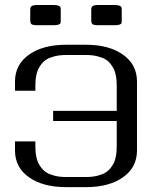

<svg xmlns="http://www.w3.org/2000/svg" viewBox="-20 -767 644 787"><path d="M479 -726.1V-684.1Q479 -675.3 477.8 -671.9Q476.6 -668.5 469.7 -666Q462.9 -663.6 447.8 -663.6H385.3Q364.7 -663.6 359.4 -667.7Q354 -671.9 354 -684.1V-726.1Q354 -731.4 354.5 -733.9Q355 -736.3 357.7 -740Q360.4 -743.7 367.2 -745.1Q374 -746.6 385.3 -746.6H447.8Q462.4 -746.6 469.5 -743.7Q476.6 -740.7 477.8 -737.3Q479 -733.9 479 -726.1ZM229 -726.1V-684.1Q229 -675.3 227.8 -671.9Q226.6 -668.5 219.7 -666Q212.9 -663.6 197.8 -663.6H135.3Q114.7 -663.6 109.4 -667.7Q104 -671.9 104 -684.1V-726.1Q104 -731.4 104.5 -733.9Q105 -736.3 107.7 -740Q110.4 -743.7 117.2 -745.1Q124 -746.6 135.3 -746.6H197.8Q212.4 -746.6 219.5 -743.7Q226.6 -740.7 227.8 -737.3Q229 -733.9 229 -726.1ZM41.5 -187.5Q41.5 -187.5 125 -187.5V-172.9Q125 -159.7 125.5 -149.9Q126 -140.1 128.7 -125.5Q131.3 -110.8 136.2 -100.3Q141.1 -89.8 150.4 -78.1Q159.7 -66.4 172.4 -58.8Q185.1 -51.3 205.1 -46.4Q225.1 -41.5 250 -41.5H333.5Q358.4 -41.5 378.4 -46.4Q398.4 -51.3 411.1 -58.8Q423.8 -66.4 433.1 -78.1Q442.4 -89.8 447.3 -100.3Q452.1 -110.8 454.8 -125.5Q457.5 -140.1 458 -149.9Q458.5 -159.7 458.5 -172.9V-271H197.8V-312.5H458.5V-410.6Q458.5 -423.8 458 -433.3Q457.5 -442.9 454.8 -457.5Q452.1 -472.2 447.3 -482.7Q442.4 -493.2 433.1 -505.1Q423.8 -517.1 411.1 -524.4Q398.4 -531.7 378.4 -536.6Q358.4 -541.5 333.5 -541.5H250Q225.1 -541.5 205.1 -536.6Q185.1 -531.7 172.4 -524.4Q159.7 -517.1 150.4 -505.1Q141.1 -493.2 136.2 -482.7Q131.3 -472.2 128.7 -457.5Q126 -442.9 125.5 -433.3Q125 -423.8 125 -410.6V-395H41.5V-433.1Q41.5 -502.4 98.9 -543Q156.2 -583.5 250 -583.5H333.5Q426.8 -583.5 484.1 -543Q541.5 -502.4 541.5 -433.1V-149.9Q541.5 -80.6 484.1 -40.3Q426.8 0 333.5 0H250Q156.2 0 98.9 -40.3Q41.5 -80.6 41.5 -149.9Z"/></svg>

Font: Gputeks
Style: Regular
Weight: 500
Version: Version 0.9